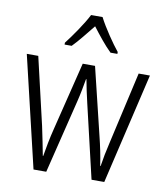

<svg xmlns="http://www.w3.org/2000/svg" viewBox="-85 -928 782 906"><g transform="rotate(10 306.0 -475.5)"><path d="M333 -858H278C256 -814 210 -748 179 -708V-699H213C241 -727 276 -772 306 -809C335 -771 368 -729 399 -699H432V-708C405 -741 356 -812 333 -858ZM332 -447 415 -93H476L601 -625H547L469 -281C458 -234 452 -203 446 -164H444C437 -212 427 -259 417 -299L338 -625H279L199 -301C186 -251 177 -199 171 -164H169C161 -206 152 -252 141 -303L66 -625H11L137 -93H198L285 -447C294 -483 301 -522 307 -556H309C315 -523 323 -485 332 -447Z"/></g></svg>

Font: Noto Sans Telugu UI Condensed Light
Style: Regular
Weight: 300
Width: 3
Designer: Jelle Bosma - Monotype Design Team
Foundry: Monotype Imaging Inc.
Version: Version 2.005